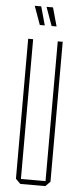

<svg xmlns="http://www.w3.org/2000/svg" viewBox="-59 -893 390 925"><g transform="rotate(5 136.5 -430.5)"><path d="M76 0 53 -23V-700H77V-24H196V-700H220V-23L197 0ZM103 -771 71 -860V-861H102L127 -771ZM160 -771 128 -860V-861H159L184 -771Z"/></g></svg>

Font: Foldit Thin Thin
Style: Regular
Weight: 250
Version: Version 1.003